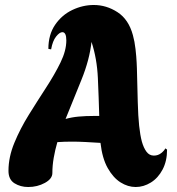

<svg xmlns="http://www.w3.org/2000/svg" viewBox="-20 -746 710 770"><path d="M93 4Q62 4 38 -11Q14 -26 14 -61Q14 -116 37.5 -173Q61 -230 95.5 -285.5Q130 -341 164.5 -394Q199 -447 222.5 -495Q246 -543 246 -584Q246 -617 230 -617Q219 -617 205 -599.5Q191 -582 185 -548L174 -550Q174 -607 201 -646.5Q228 -686 270 -706Q312 -726 356 -726Q407 -726 451.5 -697Q496 -668 513 -605Q520 -580 523.5 -549Q527 -518 528 -495.5Q529 -473 529 -473Q531 -392 532.5 -336Q534 -280 538 -242Q542 -204 549 -178Q556 -153 567.5 -137.5Q579 -122 597 -122Q614 -122 626.5 -132Q639 -142 643 -151L650 -146Q650 -100 632 -66Q614 -32 585 -14Q556 4 524 4Q493 4 463.5 -14.5Q434 -33 412 -72Q390 -111 383 -173Q352 -175 322.5 -176.5Q293 -178 269 -178Q253 -178 238.5 -177.5Q224 -177 210 -176Q201 -145 195.5 -113.5Q190 -82 190 -52Q190 -29 160 -12.5Q130 4 93 4ZM243 -269Q268 -276 296 -278.5Q324 -281 356 -281H378Q376 -355 372.5 -433Q369 -511 347 -578Q339 -506 307 -427Q275 -348 243 -269Z"/></svg>

Font: Agbalumo
Style: Regular
Weight: 400
Designer: Raphael Alegbeleye
Foundry: Sorkin Type Co.
Version: Version 1.000; ttfautohint (v1.8.4)